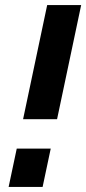

<svg xmlns="http://www.w3.org/2000/svg" viewBox="-20 -737 340 757"><path d="M71 -267 166 -717H300L205 -267ZM14 0 46 -151H180L148 0Z"/></svg>

Font: PTCRaleway
Style: Bold Italic
Weight: 700
Italic angle: -12°
Designer: Matt McInerney, Pablo Impallari, Rodrigo Fuenzalida
Foundry: Matt McInerney, Pablo Impallari, Rodrigo Fuenzalida
Version: Version 3.000g; ttfautohint (v1.5) -l 8 -r 28 -G 28 -x 14 -D